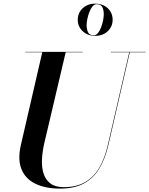

<svg xmlns="http://www.w3.org/2000/svg" viewBox="-20 -1040 835 1074"><path d="M316 15Q234.5 15 178.5 -12Q122.5 -39 100.2 -93.5Q78 -148 97 -230L217 -750H348L228 -240Q217 -193 214.8 -149Q212.5 -105 223.5 -69.8Q234.5 -34.5 262 -13.8Q289.5 7 337 7Q406 7 454.8 -20.5Q503.5 -48 534.8 -100.8Q566 -153.5 583.5 -230L703.5 -750H706.5L586.5 -230Q568.5 -151.5 535.2 -96.8Q502 -42 448.5 -13.5Q395 15 316 15ZM122 -747.5V-750H443V-747.5ZM600 -747.5V-750H795V-747.5ZM512.5 -839.5Q470 -839.5 442.5 -865.5Q415 -891.5 415 -929.5Q415 -968 442.5 -993.8Q470 -1019.5 512.5 -1019.5Q555.5 -1019.5 582.8 -993.8Q610 -968 610 -929.5Q610 -891.5 582.8 -865.5Q555.5 -839.5 512.5 -839.5ZM504.5 -842.5Q517.5 -842.5 527.8 -855Q538 -867.5 545.2 -886.5Q552.5 -905.5 556.5 -925.5Q560.5 -945.5 560.5 -959.5Q560.5 -984.5 552.2 -1000.5Q544 -1016.5 520.5 -1016.5Q507.5 -1016.5 497.2 -1004Q487 -991.5 479.8 -972.5Q472.5 -953.5 468.5 -933.8Q464.5 -914 464.5 -899.5Q464.5 -874.5 473 -858.5Q481.5 -842.5 504.5 -842.5Z"/></svg>

Font: Bodoni Moda 72pt SemiBold
Style: Italic
Weight: 600
Italic angle: -13°
Designer: Owen Earl
Foundry: indestructible type
Version: Version 2.004